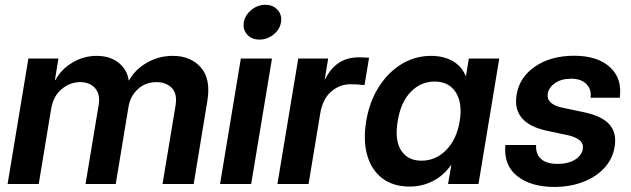

<svg xmlns="http://www.w3.org/2000/svg" viewBox="-20 -756 2592 789"><path d="M11.2 0 96.7 -515.6H220.2L205.6 -426.8H207.5Q231 -470.7 277.1 -498.5Q323.2 -526.4 377.4 -526.4Q432.1 -526.4 467.5 -498Q502.9 -469.7 508.8 -425.8H510.7Q533.7 -468.8 582.3 -497.6Q630.9 -526.4 690.4 -526.4Q763.7 -526.4 805.4 -478.8Q847.2 -431.2 832 -340.8L775.9 0H647.9L701.2 -321.3Q709.5 -371.1 685.8 -394.8Q662.1 -418.5 623.5 -418.5Q577.6 -418.5 546.4 -389.6Q515.1 -360.8 507.8 -315.4L455.6 0H331.5L385.7 -326.2Q392.6 -368.2 371.1 -393.3Q349.6 -418.5 309.1 -418.5Q268.1 -418.5 233.4 -389.9Q198.7 -361.3 189.9 -307.1L139.2 0Z M884.3 0 969.7 -515.6H1097.7L1012.2 0ZM1046.4 -593.3Q1014.6 -593.3 995.8 -614Q977.1 -634.8 981.9 -664.6Q987.3 -694.3 1012.9 -715.3Q1038.6 -736.3 1070.3 -736.3Q1102.1 -736.3 1120.8 -715.3Q1139.6 -694.3 1134.8 -664.6Q1129.9 -634.8 1104 -614Q1078.1 -593.3 1046.4 -593.3Z M1120.1 0 1205.6 -515.6H1328.6L1314.5 -429.7H1315.9Q1337.4 -474.1 1371.8 -497.3Q1406.2 -520.5 1456.1 -520.5Q1468.8 -520.5 1478.8 -519.8Q1488.8 -519 1496.6 -518.6L1478 -406.2Q1471.2 -407.2 1454.3 -408.4Q1437.5 -409.7 1419.4 -409.7Q1375.5 -409.7 1340.6 -379.4Q1305.7 -349.1 1295.9 -289.1L1248 0Z M1663.6 10.7Q1596.2 10.7 1551.5 -22.9Q1506.8 -56.6 1489.3 -117.2Q1471.7 -177.7 1484.9 -258.3Q1498 -337.4 1536.1 -397.9Q1574.2 -458.5 1629.9 -492.4Q1685.5 -526.4 1751.5 -526.4Q1801.8 -526.4 1838.9 -505.9Q1876 -485.4 1893.6 -444.3H1895L1906.7 -515.6H2031.7L1946.3 0H1821.3L1834.5 -77.1H1833Q1802.2 -33.7 1758.1 -11.5Q1713.9 10.7 1663.6 10.7ZM1711.9 -95.7Q1771 -95.7 1814 -139.9Q1856.9 -184.1 1869.1 -258.3Q1881.3 -332 1853 -376.5Q1824.7 -420.9 1765.6 -420.9Q1709.5 -420.9 1668.2 -378.7Q1627 -336.4 1614.3 -258.3Q1601.1 -179.7 1628.4 -137.7Q1655.8 -95.7 1711.9 -95.7Z M2526.9 -354.5H2406.7Q2411.6 -388.2 2389.9 -410.4Q2368.2 -432.6 2327.1 -432.6Q2287.1 -432.6 2261.2 -414.8Q2235.4 -397 2231 -371.6Q2227.5 -349.1 2242.9 -335Q2258.3 -320.8 2288.6 -314L2379.4 -294.9Q2453.6 -279.3 2484.4 -244.6Q2515.1 -210 2505.9 -153.3Q2497.6 -102.5 2463.1 -65.4Q2428.7 -28.3 2375.5 -8.1Q2322.3 12.2 2257.8 12.2Q2162.1 12.2 2105.7 -32.2Q2049.3 -76.7 2056.6 -160.2H2183.1Q2180.7 -123 2203.4 -102.8Q2226.1 -82.5 2271 -82.5Q2314.9 -82.5 2342.5 -99.6Q2370.1 -116.7 2375 -143.1Q2378.4 -165.5 2362.1 -179.4Q2345.7 -193.4 2314.5 -200.2L2229 -218.3Q2083 -249 2103 -367.2Q2114.7 -439 2179.2 -482.9Q2243.7 -526.9 2339.4 -526.9Q2434.6 -526.9 2486.1 -480.5Q2537.6 -434.1 2526.9 -354.5Z"/></svg>

Font: Inter Display Semi Bold
Style: Italic
Weight: 600
Italic angle: -9.39999°
Designer: Rasmus Andersson
Foundry: rsms
Version: Version 4.000;git-4fc901f